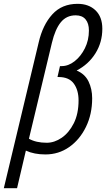

<svg xmlns="http://www.w3.org/2000/svg" viewBox="-48 -797 554 1002"><path d="M-28 185 154 -576Q175 -667 225 -722Q275 -777 357 -777Q415 -777 450.5 -743Q486 -709 486 -647Q486 -576 450 -518.5Q414 -461 352 -429Q395 -411 414 -372Q433 -333 433 -284Q433 -201 400.5 -134.5Q368 -68 313 -29.5Q258 9 189 9Q130 9 87 -11L41 185ZM196 -52Q236 -52 274 -78Q312 -104 337 -153.5Q362 -203 362 -273Q362 -327 337 -361Q312 -395 258 -395H252L265 -452H274Q309 -452 341.5 -477.5Q374 -503 395 -545Q416 -587 416 -638Q416 -675 398.5 -696Q381 -717 347 -717Q299 -717 269.5 -681Q240 -645 223 -574L103 -73Q140 -52 196 -52Z"/></svg>

Font: Ubuntu Sans Condensed
Style: Italic
Weight: 400
Width: 3
Italic angle: -13.5°
Designer: Dalton Maag Ltd
Foundry: Dalton Maag Ltd
Version: Version 1.006; ttfautohint (v1.8.4.7-5d5b)